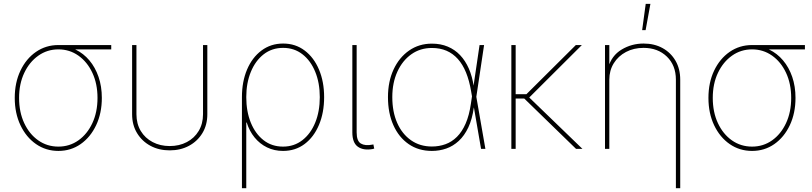

<svg xmlns="http://www.w3.org/2000/svg" viewBox="-20 -773 4218 997"><path d="M283.2 10.7Q218.3 10.7 167 -24.9Q115.7 -60.5 86.2 -122.8Q56.6 -185.1 56.6 -264.6Q56.6 -344.2 86.2 -406.2Q115.7 -468.3 167 -503.7Q218.3 -539.1 283.2 -539.1H557.6V-516.6H338.9H283.2Q225.1 -516.6 179 -483.9Q132.8 -451.2 106 -394.5Q79.1 -337.9 79.1 -264.6Q79.1 -190.9 105.7 -133.8Q132.3 -76.7 178.5 -44.2Q224.6 -11.7 283.2 -11.7Q341.3 -11.7 387.2 -44.2Q433.1 -76.7 459.7 -133.8Q486.3 -190.9 486.3 -264.6Q486.3 -337.9 459.7 -394.8Q433.1 -451.7 387.2 -484.1Q341.3 -516.6 283.2 -516.6V-535.2Q331.5 -535.2 372.6 -515.4Q413.6 -495.6 444.1 -459.5Q474.6 -423.3 491.7 -373.8Q508.8 -324.2 508.8 -264.6Q508.8 -185.1 479.2 -122.8Q449.7 -60.5 398.9 -24.9Q348.1 10.7 283.2 10.7Z M861.3 7.8Q805.2 7.8 761.2 -15.9Q717.3 -39.6 691.7 -81.8Q666 -124 666 -179.7V-539.1H688.5V-179.7Q688.5 -130.4 710.9 -93Q733.4 -55.7 772.7 -35.2Q812 -14.6 861.3 -14.6Q911.1 -14.6 950.2 -35.2Q989.3 -55.7 1011.7 -93Q1034.2 -130.4 1034.2 -179.7V-539.1H1056.6V-179.7Q1056.6 -124 1031 -81.8Q1005.4 -39.6 961.4 -15.9Q917.5 7.8 861.3 7.8Z M1236.3 204.1V-268.6Q1236.3 -349.1 1262.9 -411.9Q1289.6 -474.6 1337.9 -510.7Q1386.2 -546.9 1450.2 -546.9Q1514.2 -546.9 1562 -510.7Q1609.9 -474.6 1636.5 -411.6Q1663.1 -348.6 1663.1 -268.6Q1663.1 -188 1636.5 -124.8Q1609.9 -61.5 1562 -25.4Q1514.2 10.7 1449.7 10.7Q1404.3 10.7 1366.7 -7.6Q1329.1 -25.9 1302 -59.1Q1274.9 -92.3 1261.2 -136.7H1258.8V204.1ZM1449.7 -11.7Q1507.3 -11.7 1550.3 -45.2Q1593.3 -78.6 1616.9 -136.5Q1640.6 -194.3 1640.6 -268.6Q1640.6 -342.3 1616.9 -400.1Q1593.3 -458 1550.5 -491.2Q1507.8 -524.4 1450.2 -524.4Q1392.1 -524.4 1349.1 -491Q1306.2 -457.5 1282.5 -399.7Q1258.8 -341.8 1258.8 -268.6Q1258.8 -194.3 1282.2 -136.5Q1305.7 -78.6 1348.4 -45.2Q1391.1 -11.7 1449.7 -11.7Z M1914.6 1Q1866.7 9.3 1838.1 -11.2Q1809.6 -31.7 1809.6 -85.4V-539.1H1832V-85.4Q1832 -40.5 1854 -27.6Q1876 -14.6 1913.6 -22Q1916.5 -22.9 1916.3 -22.7Q1916 -22.5 1918.9 -22.9L1923.3 -1Q1921.4 -1 1919.2 -0.5Q1917 0 1914.6 1Z M2222.7 10.7Q2153.3 10.7 2102.1 -24.7Q2050.8 -60.1 2022.7 -123Q1994.6 -186 1994.6 -268.6Q1994.6 -349.6 2023.7 -412.1Q2052.7 -474.6 2104.2 -510.5Q2155.8 -546.4 2222.7 -546.4Q2268.1 -546.4 2304.9 -531Q2341.8 -515.6 2369.1 -486.8Q2396.5 -458 2414.6 -416.7Q2432.6 -375.5 2439.9 -323.7H2445.8L2453.1 -272L2500.5 0H2478L2426.3 -299.3Q2417 -354.5 2399.9 -396.5Q2382.8 -438.5 2357.4 -466.8Q2332 -495.1 2298.6 -509.5Q2265.1 -523.9 2222.7 -523.9Q2162.1 -523.9 2116 -491.2Q2069.8 -458.5 2043.5 -400.9Q2017.1 -343.3 2017.1 -268.6Q2017.1 -192.4 2042.5 -134.8Q2067.9 -77.1 2114.3 -44.7Q2160.6 -12.2 2222.7 -12.2Q2260.3 -12.2 2293.2 -24.2Q2326.2 -36.1 2352.8 -62.5Q2379.4 -88.9 2397.9 -131.3Q2416.5 -173.8 2425.3 -234.9L2470.2 -539.1H2493.7L2453.1 -268.1L2446.3 -214.4H2440.4Q2432.1 -154.3 2411.9 -111.3Q2391.6 -68.4 2362.3 -41.3Q2333 -14.2 2297.4 -1.7Q2261.7 10.7 2222.7 10.7Z M2657.7 -539.1V0H2635.3V-539.1ZM3001.5 -539.1 2722.7 -261.2H2643.1V-283.7H2713.4L2970.2 -539.1ZM2971.2 0 2695.8 -267.6 2722.2 -272.5 3004.4 0Z M3144 -359.4V0H3121.6V-539.1H3144V-421.9H3138.2Q3155.8 -484.4 3207.8 -515.6Q3259.8 -546.9 3321.8 -546.9Q3377.9 -546.9 3420.7 -523.2Q3463.4 -499.5 3487.8 -457.5Q3512.2 -415.5 3512.2 -359.4V204.1H3489.7V-359.4Q3489.7 -433.6 3442.9 -479Q3396 -524.4 3321.8 -524.4Q3271 -524.4 3230.7 -503.2Q3190.4 -481.9 3167.2 -444.6Q3144 -407.2 3144 -359.4ZM3314.5 -616.7 3333 -752.9H3357.4L3332.5 -616.7Z M3885.3 10.7Q3820.3 10.7 3769 -24.9Q3717.8 -60.5 3688.2 -122.8Q3658.7 -185.1 3658.7 -264.6Q3658.7 -344.2 3688.2 -406.2Q3717.8 -468.3 3769 -503.7Q3820.3 -539.1 3885.3 -539.1H4159.7V-516.6H3940.9H3885.3Q3827.1 -516.6 3781 -483.9Q3734.9 -451.2 3708 -394.5Q3681.2 -337.9 3681.2 -264.6Q3681.2 -190.9 3707.8 -133.8Q3734.4 -76.7 3780.5 -44.2Q3826.7 -11.7 3885.3 -11.7Q3943.4 -11.7 3989.3 -44.2Q4035.2 -76.7 4061.8 -133.8Q4088.4 -190.9 4088.4 -264.6Q4088.4 -337.9 4061.8 -394.8Q4035.2 -451.7 3989.3 -484.1Q3943.4 -516.6 3885.3 -516.6V-535.2Q3933.6 -535.2 3974.6 -515.4Q4015.6 -495.6 4046.1 -459.5Q4076.7 -423.3 4093.8 -373.8Q4110.8 -324.2 4110.8 -264.6Q4110.8 -185.1 4081.3 -122.8Q4051.8 -60.5 4001 -24.9Q3950.2 10.7 3885.3 10.7Z"/></svg>

Font: Inter 18pt Thin
Style: Regular
Weight: 250
Designer: Rasmus Andersson
Foundry: rsms
Version: Version 4.001;git-66647c0bb